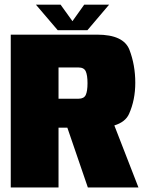

<svg xmlns="http://www.w3.org/2000/svg" viewBox="-20 -828 648 848"><path d="M27.5 0V-675H408.5Q526 -675 551.8 -607.8Q577.5 -540.5 577.5 -462.5Q577.5 -386.5 550 -325Q534 -289 485 -274L591.5 0H368L277.5 -264H238.5V0ZM238.5 -392H327Q351 -392 358.8 -408.8Q366.5 -425.5 366.5 -460.5Q366.5 -495.5 358.8 -512.8Q351 -530 327 -530H238.5ZM235 -694.5 138.5 -807.5H247.5L300 -734.5L352 -807.5H462L366 -694.5Z"/></svg>

Font: Anybody Black
Style: Regular
Weight: 900
Designer: Tyler Finck
Foundry: Etcetera Type Company
Version: Version 1.010; ttfautohint (v1.8.3) -l 8 -r 50 -G 200 -x 14 